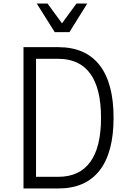

<svg xmlns="http://www.w3.org/2000/svg" viewBox="-20 -1067 740 1087"><path d="M113 0V-800H310Q464 -800 543.5 -698.5Q623 -597 623 -400Q623 -203 543.5 -101.5Q464 0 310 0ZM184 -66H310Q430 -66 491 -150Q552 -234 552 -400Q552 -566 491 -650Q430 -734 310 -734H184ZM474 -1047 373 -885H290L188 -1047H249L331 -935L413 -1047Z"/></svg>

Font: Martian Mono ExtraLight
Style: Regular
Weight: 200
Monospace: yes
Designer: Roman Shamin
Foundry: Evil Martians
Version: Version 1.000; ttfautohint (v1.8.4.7-5d5b)